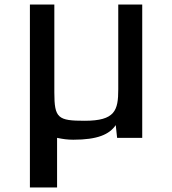

<svg xmlns="http://www.w3.org/2000/svg" viewBox="-20 -604 754 841"><path d="M498 -584V-213C498 -120 484 -75 351 -75C234 -75 218 -86 218 -199V-584H111V217H230V0H231C255 5 275 8 301 8C407 8 459 -15 487 -56L493 0H603V-584Z"/></svg>

Font: Saira UNSAM Medium SC
Style: Regular
Weight: 500
Designer: Hector Gatti with collaboration of the Omnibus-Type team
Foundry: Omnibus-Type
Version: Version 1.072;PS 001.072;hotconv 1.0.88;makeotf.lib2.5.64775